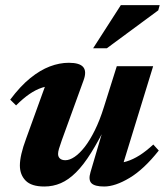

<svg xmlns="http://www.w3.org/2000/svg" viewBox="-20 -700 631 734"><path d="M326 -42 383.5 -237 390.5 -229.5Q357.5 -162.5 328.2 -115.8Q299 -69 270.5 -40.8Q242 -12.5 212.5 0.2Q183 13 149.5 13Q100 13 78 -9.5Q56 -32 56 -67.5Q56 -86.5 61.8 -111.8Q67.5 -137 80 -170.5L166.5 -409.5L193 -372Q165.5 -373 141 -365Q116.5 -357 92.2 -340.2Q68 -323.5 41.5 -297L19 -319Q57.5 -370.5 95.5 -401.2Q133.5 -432 170.5 -446Q207.5 -460 243 -460Q284.5 -460 298.2 -443.5Q312 -427 299.5 -393L216.5 -164.5Q209 -143.5 205.5 -131.5Q202 -119.5 202 -111.5Q202 -100.5 209.2 -94Q216.5 -87.5 230 -87.5Q246 -87.5 265 -100.2Q284 -113 303.8 -138.2Q323.5 -163.5 342.5 -201.8Q361.5 -240 377.5 -291.5L426.5 -447H565.5L439.5 -37L418 -75.5Q441.5 -76 465 -83.2Q488.5 -90.5 513.5 -106.2Q538.5 -122 566 -147.5L587 -124.5Q530 -52.5 475.2 -19.8Q420.5 13 378 13Q342.5 13 329.8 0.5Q317 -12 326 -42ZM336 -515.5 442 -680.5H590.5L585 -660.5L388.5 -515.5Z"/></svg>

Font: Newsreader 16pt 16pt
Style: Bold Italic
Weight: 700
Italic angle: -17°
Version: Version 1.003